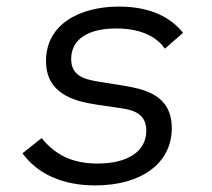

<svg xmlns="http://www.w3.org/2000/svg" viewBox="-20 -548 640 580"><path d="M268.1 12.1C405.9 12.1 498.9 -54 498.9 -160.9C498.9 -263.1 414.1 -279.1 348 -290.1L274.9 -301.8C233 -308.9 195 -320 195 -370C195 -426.1 241.8 -462 331 -462C418 -462 459.9 -427.9 478 -400.9L533 -448.9C494 -497.9 430 -528.1 339.8 -528.1C218 -528.1 119 -473 119 -364C119 -268.1 197.1 -242.9 272 -231.9L346.9 -220.9C388.8 -214.8 421.9 -201 421.9 -153.1C421.9 -90.9 366.1 -54 274.9 -54C197.1 -54 146 -81 105.8 -131L47.9 -84.9C93 -23.1 168 12.1 268.1 12.1Z"/></svg>

Font: Margiela Mono Italic Italic
Style: Regular
Weight: 400
Designer: Mike Abbink, Paul van der Laan, Pieter van Rosmalen
Foundry: Bold Monday
Version: Version 2.003 2021